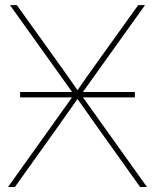

<svg xmlns="http://www.w3.org/2000/svg" viewBox="-20 -748 620 768"><path d="M60.5 -358.4V-379.9H268.6L20 -727.5H47.4L210.4 -500Q231 -471.7 250.7 -443.6Q270.5 -415.5 290 -387.2Q309.6 -415.5 329.3 -443.6Q349.1 -471.7 369.6 -500L532.7 -727.5H560.1L311.5 -379.9H519.5V-358.4H312L567.9 0H540.5L367.7 -242.2Q348.1 -269.5 328.9 -297.1Q309.6 -324.7 290 -352.1Q270.5 -324.7 251.2 -297.1Q231.9 -269.5 212.4 -242.2L39.6 0H12.2L268.1 -358.4Z"/></svg>

Font: Inter Display Thin
Style: Regular
Weight: 100
Designer: Rasmus Andersson
Foundry: rsms
Version: Version 4.000;git-a52131595